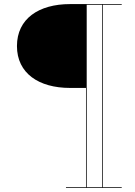

<svg xmlns="http://www.w3.org/2000/svg" viewBox="-20 -770 659 940"><path d="M323 -339.5H401V146.5H303V150H576V146.5H483.5V-746.5H576V-750H323C170 -750 63 -678.5 63 -544.5C63 -411 170 -339.5 323 -339.5ZM480 146.5H404.5V-746.5H480Z"/></svg>

Font: Bodoni* 48pt Medium
Style: Regular
Weight: 500
Version: Version 2.3